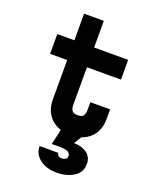

<svg xmlns="http://www.w3.org/2000/svg" viewBox="-170 -800 941 1151"><g transform="rotate(20 300.0 -224.0)"><path d="M506 -214V-154Q506 -77 459.3 -32.5Q412.6 12 335 12Q256.8 12 209.9 -32.5Q163 -77 163 -154V-404H54V-530H163V-700H289V-530H506V-404H289V-167.2Q289 -139.2 299.2 -126.9Q309.4 -114.6 335 -114.6Q360.2 -114.6 370.1 -126.9Q380 -139.2 380 -167.2V-214ZM335 161Q350 161 358.5 153.8Q367 146.6 367 134.4Q367 110.8 338.3 104Q309.6 97.2 248 101L271 1L336 -15L402 1L372 50Q422.2 50 454.6 73.9Q487 97.8 487 140Q487 197.4 440.4 224.7Q393.8 252 335 252Q268.4 252 226.2 220.2Q184 188.4 184 137H304Q304 147.2 310.9 154.1Q317.8 161 335 161Z"/></g></svg>

Font: Fliege Mono Thin
Style: Regular
Weight: 100
Version: Version 0.020;Glyphs 3.3 (3306)